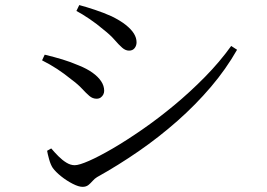

<svg xmlns="http://www.w3.org/2000/svg" viewBox="-20 -733 1040 749"><path d="M278.1 -690.3 289.2 -713.2Q317 -705.8 350 -694.8Q383.1 -683.9 415.3 -669.5Q449.5 -652.7 470.7 -635.8Q491.8 -618.9 502.3 -602.2Q512.7 -585.5 512.7 -567.9Q512.7 -554.9 505.1 -545.2Q497.5 -535.5 483.5 -535.5Q469.5 -535.5 456.5 -547Q443.4 -558.5 426.7 -577.8Q410 -597.1 383 -618.1Q357.5 -640 328.4 -659.6Q299.4 -679.1 278.1 -690.3ZM881.9 -553.7 904.8 -538.9Q861.9 -463.5 802.7 -393.9Q743.5 -324.3 671.9 -261.1Q600.2 -197.8 520.7 -142.9Q441.2 -88 358.6 -42Q349.1 -36.3 341.1 -27Q333.1 -17.8 324.4 -10.9Q315.6 -4.1 302.1 -4.1Q286.8 -4.1 263.4 -16.1Q239.9 -28.1 218.6 -45.1Q197.4 -62.1 185.9 -77.8Q177.4 -90.5 171.4 -112.3Q165.4 -134 163.8 -144.8L179.8 -154Q193.5 -137.9 208.4 -123Q223.3 -108.1 239.4 -98.3Q255.4 -88.5 271.6 -88.5Q288.5 -88.5 327.5 -105.6Q366.6 -122.8 419.8 -153.8Q473.1 -184.9 534.8 -227.6Q596.4 -270.2 659.3 -322.3Q722.1 -374.4 779.5 -432.8Q836.9 -491.1 881.9 -553.7ZM144.1 -497.6 154.4 -519.7Q192.4 -510.5 223.3 -501.2Q254.1 -491.9 287.6 -477.6Q318.7 -465.2 340.7 -449.5Q362.7 -433.8 374.5 -416.1Q386.4 -398.4 386.4 -378.8Q386.4 -371.1 382.9 -364.2Q379.4 -357.3 372.9 -352.6Q366.4 -347.9 356.7 -347.9Q341.4 -347.9 328.7 -358.7Q316 -369.6 300.3 -386.6Q284.6 -403.7 258.4 -423.1Q230.1 -446.1 202.9 -463.9Q175.7 -481.7 144.1 -497.6Z"/></svg>

Font: Noto Serif KR
Style: Regular
Weight: 200
Designer: Ryoko NISHIZUKA 西塚涼子 (kana & ideographs); Frank Grießhammer (Latin, Greek & Cyrillic); Wenlong ZHANG 张文龙 (bopomofo); San
Foundry: Adobe
Version: Version 2.001;hotconv 1.1.0;makeotfexe 2.6.0